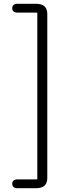

<svg xmlns="http://www.w3.org/2000/svg" viewBox="-20 -802 356 1019"><path d="M45 173Q45 150 75 150H178V-735H75Q45 -735 45 -758Q45 -782 75 -782H170Q201 -782 216 -768.5Q231 -755 231 -727V142Q231 170 216 183.5Q201 197 170 197H75Q45 197 45 173Z"/></svg>

Font: Kodchasan ExtraLight
Style: Regular
Weight: 275
Version: Version 1.000; ttfautohint (v1.6)